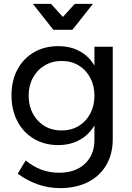

<svg xmlns="http://www.w3.org/2000/svg" viewBox="-20 -769 678 986"><path d="M559 -529V-54Q559 22 525.5 79Q492 136 431 166.5Q370 197 289 197Q172 197 71 123L112 55Q151 87 193 102.5Q235 118 285 118Q367 118 416 72Q465 26 465 -51V-125Q437 -77 389 -50.5Q341 -24 279 -24Q208 -24 153.5 -56.5Q99 -89 69 -147Q39 -205 39 -280Q39 -354 69 -411Q99 -468 153.5 -500Q208 -532 279 -532Q342 -532 389.5 -506Q437 -480 465 -432V-529ZM465 -277Q465 -329 443.5 -369.5Q422 -410 384 -433Q346 -456 297 -456Q248 -456 209.5 -433Q171 -410 149 -369.5Q127 -329 127 -277Q128 -199 175 -149Q222 -99 297 -99Q346 -99 384 -122Q422 -145 443.5 -185.5Q465 -226 465 -277ZM364 -749H457L352 -616H254L149 -749H242L303 -682Z"/></svg>

Font: Gontserrat
Style: Regular
Weight: 400
Designer: Julieta Ulanovsky
Foundry: Julieta Ulanovsky
Version: Version 6.001